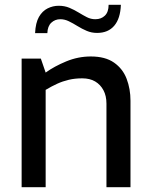

<svg xmlns="http://www.w3.org/2000/svg" viewBox="-20 -779 630 799"><path d="M70 0V-535H150L170 -477Q206 -503 255.5 -523.5Q305 -544 358 -544Q418 -544 454.5 -518.5Q491 -493 507 -451Q523 -409 523 -360V0H423V-348Q423 -380 410.5 -403.5Q398 -427 376 -440Q354 -453 322 -453Q292 -453 266.5 -447Q241 -441 218 -430.5Q195 -420 170 -405V0ZM126 -641Q128 -684 142 -708.5Q156 -733 178 -744Q200 -755 224 -755Q249 -755 269 -746.5Q289 -738 307 -727Q325 -716 341.5 -707.5Q358 -699 377 -699Q401 -699 416.5 -714Q432 -729 432 -759H483Q481 -702 455.5 -672Q430 -642 384 -642Q361 -642 341 -650.5Q321 -659 302.5 -670.5Q284 -682 266.5 -690.5Q249 -699 231 -699Q209 -699 193.5 -684.5Q178 -670 177 -641Z"/></svg>

Font: Exo Thin Medium
Style: Regular
Weight: 500
Version: Version 2.000